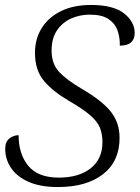

<svg xmlns="http://www.w3.org/2000/svg" viewBox="-20 -744 563 774"><path d="M214 10Q142 10 95 -11Q48 -32 24.5 -67Q1 -102 1 -144Q1 -172 17.5 -185.5Q34 -199 55 -199Q55 -123 94 -75.5Q133 -28 217 -28Q298 -28 345.5 -65.5Q393 -103 393 -171Q393 -203 383 -228.5Q373 -254 343.5 -279.5Q314 -305 257 -338Q195 -374 158 -417Q121 -460 121 -531Q121 -587 148 -630.5Q175 -674 225.5 -699Q276 -724 347 -724Q437 -724 480 -690Q523 -656 523 -611Q523 -587 508.5 -573.5Q494 -560 463 -560Q464 -590 454.5 -619Q445 -648 418.5 -666.5Q392 -685 342 -685Q302 -685 267 -669.5Q232 -654 210 -622Q188 -590 188 -540Q188 -487 218 -454.5Q248 -422 308 -387Q392 -338 427 -293.5Q462 -249 462 -188Q462 -94 395.5 -42Q329 10 214 10Z"/></svg>

Font: Noto Serif Light
Style: Italic
Weight: 300
Italic angle: -12°
Designer: Monotype Design Team
Foundry: Monotype Imaging Inc.
Version: Version 2.013